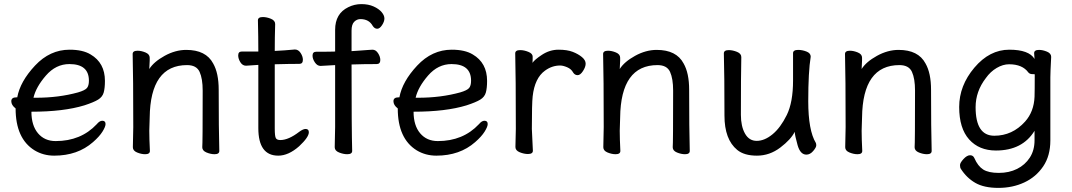

<svg xmlns="http://www.w3.org/2000/svg" viewBox="-20 -734 5220 935"><path d="M155 -258Q266 -258 360 -284Q394 -294 403.5 -305.5Q413 -317 413 -341Q413 -422 318 -422Q252 -422 203.5 -366Q155 -310 143 -258ZM244 24Q191 24 148 -2Q56 -59 56 -206Q35 -222 35 -241Q35 -260 60 -260H64Q78 -337 150.5 -414.5Q223 -492 319 -492Q383 -492 421 -469Q491 -428 491 -340Q491 -305 485 -283.5Q479 -262 458 -249Q437 -236 391 -221Q290 -190 133 -190Q133 -123 165 -85Q197 -47 251 -47Q374 -47 451 -129Q465 -146 478 -146Q494 -146 494 -130Q494 -117 479 -93Q464 -69 433 -42Q358 24 244 24Z M1025 17Q1006 17 985.5 8.5Q965 0 965 -17Q967 -34 967 -293Q967 -351 952 -384Q937 -417 891 -417Q712 -417 709 -162L707 -97Q707 -59 710 1Q710 17 687 17Q668 17 647.5 8.5Q627 0 627 -17L629 -115Q629 -364 626 -471Q626 -487 650 -487Q668 -487 688.5 -478.5Q709 -470 709 -453V-439Q707 -411 707 -398Q729 -433 781.5 -462Q834 -491 887 -491Q983 -491 1018 -425Q1045 -378 1045 -297Q1045 -105 1048 1Q1048 17 1025 17Z M1335 24Q1238 24 1238 -110V-418L1178 -414Q1161 -414 1150.5 -431Q1140 -448 1140 -464Q1140 -483 1157 -483H1238Q1238 -556 1236 -635Q1236 -651 1260 -651Q1279 -651 1299.5 -642.5Q1320 -634 1320 -617Q1318 -552 1318 -486Q1364 -488 1416 -493Q1433 -493 1444 -476Q1455 -459 1455 -443Q1455 -423 1438 -423Q1390 -423 1318 -421V-108Q1318 -70 1323.5 -61Q1329 -52 1345 -52Q1385 -52 1437 -92Q1456 -106 1468 -106Q1484 -106 1484 -90Q1484 -66 1437 -22Q1385 24 1335 24Z M1671 17Q1652 17 1631 8.5Q1610 0 1610 -17L1612 -116V-417L1541 -413Q1525 -413 1513.5 -430Q1502 -447 1502 -463Q1502 -482 1520 -482Q1594 -482 1612 -483V-589Q1612 -668 1676 -699Q1706 -714 1740 -714Q1774 -714 1799.5 -702.5Q1825 -691 1838.5 -675Q1852 -659 1852 -644Q1852 -629 1840.5 -611.5Q1829 -594 1817 -594Q1804 -594 1795 -608Q1777 -641 1735 -641Q1718 -641 1705 -628Q1692 -615 1692 -585V-485Q1696 -485 1707.5 -486Q1719 -487 1736.5 -488Q1754 -489 1770 -490.5Q1786 -492 1794 -492Q1810 -492 1821 -475Q1832 -458 1832 -442Q1832 -422 1814 -422Q1750 -422 1692 -420Q1692 -105 1695 1Q1695 17 1671 17Z M2016 -258Q2127 -258 2221 -284Q2255 -294 2264.5 -305.5Q2274 -317 2274 -341Q2274 -422 2179 -422Q2113 -422 2064.5 -366Q2016 -310 2004 -258ZM2105 24Q2052 24 2009 -2Q1917 -59 1917 -206Q1896 -222 1896 -241Q1896 -260 1921 -260H1925Q1939 -337 2011.5 -414.5Q2084 -492 2180 -492Q2244 -492 2282 -469Q2352 -428 2352 -340Q2352 -305 2346 -283.5Q2340 -262 2319 -249Q2298 -236 2252 -221Q2151 -190 1994 -190Q1994 -123 2026 -85Q2058 -47 2112 -47Q2235 -47 2312 -129Q2326 -146 2339 -146Q2355 -146 2355 -130Q2355 -117 2340 -93Q2325 -69 2294 -42Q2219 24 2105 24Z M2551 16Q2532 16 2511 7.5Q2490 -1 2490 -18L2492 -106Q2492 -367 2489 -474Q2489 -490 2513 -490Q2532 -490 2553 -481.5Q2574 -473 2574 -458Q2574 -436 2573 -428Q2584 -444 2619 -467Q2657 -492 2700 -492Q2742 -492 2769 -481.5Q2796 -471 2814 -456Q2832 -441 2832 -424Q2832 -408 2819 -388Q2806 -368 2793 -368Q2779 -368 2771 -381Q2762 -398 2742 -406.5Q2722 -415 2708 -415Q2668 -415 2634 -390Q2584 -354 2574 -265Q2570 -230 2570 -106L2575 0Q2575 16 2551 16Z M3316 17Q3297 17 3276.5 8.5Q3256 0 3256 -17Q3258 -34 3258 -293Q3258 -351 3243 -384Q3228 -417 3182 -417Q3003 -417 3000 -162L2998 -97Q2998 -59 3001 1Q3001 17 2978 17Q2959 17 2938.5 8.5Q2918 0 2918 -17L2920 -115Q2920 -364 2917 -471Q2917 -487 2941 -487Q2959 -487 2979.5 -478.5Q3000 -470 3000 -453V-439Q2998 -411 2998 -398Q3020 -433 3072.5 -462Q3125 -491 3178 -491Q3274 -491 3309 -425Q3336 -378 3336 -297Q3336 -105 3339 1Q3339 17 3316 17Z M3570 -4Q3508 -55 3508 -171Q3508 -368 3505 -474Q3505 -490 3529 -490Q3548 -490 3569 -481.5Q3590 -473 3590 -456Q3588 -368 3588 -175Q3588 -119 3608 -83.5Q3628 -48 3665 -48Q3703 -48 3742 -80Q3781 -112 3811.5 -174Q3842 -236 3842 -342V-475Q3842 -491 3867 -491Q3887 -491 3907.5 -483Q3928 -475 3928 -458Q3916 -385 3916 -241Q3916 -99 3953 -38Q3955 -34 3955 -26Q3955 -16 3940 1.5Q3925 19 3907 19Q3877 19 3864 -27.5Q3851 -74 3850 -92Q3832 -55 3780 -15.5Q3728 24 3666 24Q3604 24 3570 -4Z M4494 17Q4475 17 4454.5 8.5Q4434 0 4434 -17Q4436 -34 4436 -293Q4436 -351 4421 -384Q4406 -417 4360 -417Q4181 -417 4178 -162L4176 -97Q4176 -59 4179 1Q4179 17 4156 17Q4137 17 4116.5 8.5Q4096 0 4096 -17L4098 -115Q4098 -364 4095 -471Q4095 -487 4119 -487Q4137 -487 4157.5 -478.5Q4178 -470 4178 -453V-439Q4176 -411 4176 -398Q4198 -433 4250.5 -462Q4303 -491 4356 -491Q4452 -491 4487 -425Q4514 -378 4514 -297Q4514 -105 4517 1Q4517 17 4494 17Z M4822 -73Q4910 -73 4972 -142Q5015 -190 5018 -263Q5019 -290 5019 -372Q5019 -373 5007 -373Q4995 -373 4988 -381Q4959 -421 4894 -421Q4864 -421 4833.5 -403Q4803 -385 4781 -354Q4731 -289 4731 -212Q4731 -73 4822 -73ZM4842 181Q4772 181 4729.5 156.5Q4687 132 4659 88Q4655 82 4655 70Q4655 59 4672 40.5Q4689 22 4704 22Q4719 22 4725 36Q4742 75 4768 91.5Q4794 108 4844 108Q4894 108 4933 88.5Q4972 69 4995 33.5Q5018 -2 5018 -51V-97Q4959 -1 4830 -1Q4748 -1 4699.5 -55Q4651 -109 4651 -213Q4651 -317 4725 -404.5Q4799 -492 4895 -492Q4991 -492 5018 -447L5016 -475Q5016 -491 5040 -491Q5058 -491 5078.5 -482.5Q5099 -474 5099 -457Q5095 -381 5095 -358V-50Q5095 25 5060 76.5Q5025 128 4968 154.5Q4911 181 4842 181Z"/></svg>

Font: LXGW WenKai Medium
Style: Regular
Weight: 500
Designer: LXGW / Fontworks Inc.
Foundry: LXGW / Fontworks Inc.
Version: Version 1.501; October 10, 2024